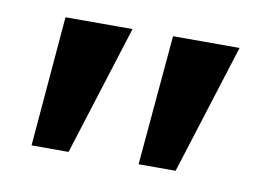

<svg xmlns="http://www.w3.org/2000/svg" viewBox="-42 -759 520 378"><g transform="rotate(10 217.5 -570.0)"><path d="M254 -440 277 -700H410L328 -440ZM62 -700H196L114 -440H40Z"/></g></svg>

Font: Our Lexend Medium
Style: Regular
Weight: 500
Designer: Bonnie Shaver-Troup, Thomas Jockin
Foundry: Lexend
Version: Version 1.007